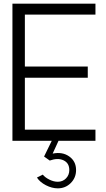

<svg xmlns="http://www.w3.org/2000/svg" viewBox="-20 -770 581 1050"><path d="M502 -690H116V-406H460V-345H116V-61H502V0H300L268 70Q321 59 358.5 85.5Q396 112 396 160Q396 202 367 231Q338 260 296 260Q264 260 231 243Q198 226 182 201L214 185Q227 201 250.5 212.5Q274 224 296 224Q323 224 341 205.5Q359 187 359 160Q359 122 328 107Q297 92 252 108L221 86L263 0H48V-750H502Z"/></svg>

Font: Oakes Grotesk Light
Style: Regular
Weight: 300
Designer: Samuel Oakes
Foundry: Samuel Oakes
Version: Version 1.000;PS 001.000;hotconv 1.0.88;makeotf.lib2.5.64775